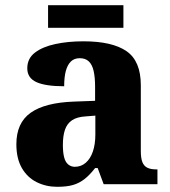

<svg xmlns="http://www.w3.org/2000/svg" viewBox="-20 -709 654 739"><path d="M200 10Q157 10 121 -8Q85 -26 64 -62.5Q43 -99 43 -154Q43 -236 98 -275Q153 -314 265 -318L346 -321V-375Q346 -411 340.5 -435.5Q335 -460 322 -472.5Q309 -485 287 -485Q266 -485 253 -472.5Q240 -460 233.5 -436.5Q227 -413 227 -377Q155 -377 120 -393Q85 -409 85 -446Q85 -484 114.5 -506.5Q144 -529 193 -539.5Q242 -550 301 -550Q412 -550 467 -512Q522 -474 522 -381V-128Q522 -100 528 -85Q534 -70 547 -63.5Q560 -57 582 -57H586V0H379L356 -62H346Q325 -35 305 -19.5Q285 -4 261 3Q237 10 200 10ZM268 -67Q292 -67 310 -82.5Q328 -98 337.5 -126Q347 -154 347 -191V-264L310 -261Q276 -259 257 -246Q238 -233 230 -209.5Q222 -186 222 -151Q222 -124 226.5 -105Q231 -86 242 -76.5Q253 -67 268 -67ZM165 -602V-689H455V-602Z"/></svg>

Font: Noto Serif Ethiopic ExtraBold
Style: Regular
Weight: 800
Version: Version 2.102